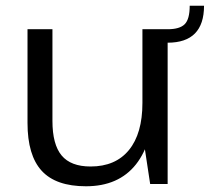

<svg xmlns="http://www.w3.org/2000/svg" viewBox="-20 -642 732 670"><path d="M163 -220Q163 -138 195 -99.5Q227 -61 296 -61Q383 -61 430 -118.5Q477 -176 477 -283L515 -352V-286Q515 -145 454.5 -68.5Q394 8 280 8Q175 8 125.5 -46Q76 -100 76 -213V-540H163ZM565 0H504L477 -178V-540H565ZM565 -540Q607 -540 624.5 -557.5Q642 -575 642 -622H692Q692 -493 565 -493Z"/></svg>

Font: Pathway Extreme
Style: Regular
Weight: 400
Designer: Eduardo Rodriguez Tunni
Foundry: Eduardo Rodriguez Tunni
Version: Version 1.001;gftools[0.9.26]